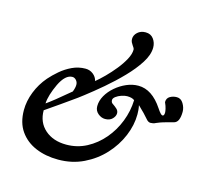

<svg xmlns="http://www.w3.org/2000/svg" viewBox="-111 -893 1099 1031"><g transform="rotate(15 438.5 -377.0)"><path d="M297 14Q227 14 171.5 -9.5Q116 -33 83.5 -79.5Q51 -126 51 -196Q51 -246 71 -297Q91 -348 127 -390Q148 -414 176.5 -438.5Q205 -463 240 -479.5Q275 -496 314 -496Q338 -496 356.5 -481.5Q375 -467 380 -445Q401 -462 427.5 -488.5Q454 -515 479 -546Q504 -577 520 -607Q536 -637 536 -661Q536 -669 525 -683Q520 -690 516.5 -697.5Q513 -705 513 -715Q513 -736 530.5 -752Q548 -768 575 -768Q604 -768 619.5 -747Q635 -726 635 -699Q635 -659 606 -613.5Q577 -568 532 -521.5Q487 -475 437 -432.5Q387 -390 344 -357Q329 -345 315 -335Q301 -325 282 -311.5Q263 -298 232.5 -276.5Q202 -255 154 -222Q154 -155 199.5 -115Q245 -75 318 -75Q379 -75 431 -102.5Q483 -130 522.5 -176.5Q562 -223 584.5 -281Q607 -339 609 -400Q595 -411 568 -411Q554 -411 536.5 -405Q519 -399 506.5 -389.5Q494 -380 494 -370Q494 -356 505 -350Q517 -342 528 -332Q539 -322 539 -308Q539 -292 524.5 -277Q510 -262 484 -262Q463 -262 444.5 -277.5Q426 -293 426 -318Q426 -348 442.5 -377Q459 -406 486.5 -429.5Q514 -453 546.5 -467Q579 -481 612 -481Q688 -481 747 -392Q768 -360 777 -360Q787 -360 787 -379Q787 -385 784 -399Q781 -413 772 -433Q772 -455 789 -465Q806 -475 827 -475Q850 -475 863.5 -452.5Q877 -430 877 -407Q877 -379 869.5 -361.5Q862 -344 844 -340Q834 -338 815 -332.5Q796 -327 789 -325Q782 -323 774 -320Q766 -317 754 -312Q747 -308 739 -306.5Q731 -305 725 -305Q712 -305 700 -320Q691 -331 676 -346.5Q661 -362 641 -381Q644 -367 645 -354.5Q646 -342 646 -331Q646 -271 620.5 -210Q595 -149 548.5 -98.5Q502 -48 438 -17Q374 14 297 14ZM154 -260Q170 -271 201.5 -296Q233 -321 279 -360Q288 -383 288 -399Q288 -414 278.5 -424.5Q269 -435 257 -435Q218 -435 187 -371Q172 -339 163.5 -311Q155 -283 154 -260Z"/></g></svg>

Font: Junicode
Style: Bold Italic
Weight: 700
Italic angle: -11°
Designer: Peter S. Baker
Version: Version 2.100; ttfautohint (v1.8.4)